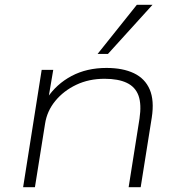

<svg xmlns="http://www.w3.org/2000/svg" viewBox="-20 -777 754 797"><path d="M76 0 153 -487H201L181 -369H175Q214 -428 277 -461.5Q340 -495 422 -495Q490 -495 536 -473Q582 -451 601.5 -405.5Q621 -360 610 -289L564 0H514L559 -284Q568 -344 555 -380Q542 -416 506.5 -433Q471 -450 414 -450Q349 -450 296.5 -425Q244 -400 209.5 -358Q175 -316 167 -263L125 0ZM385 -553 548 -757H613L428 -553Z"/></svg>

Font: Nunito Sans 10pt Expanded ExtraLight
Style: Italic
Weight: 250
Width: 7
Italic angle: -9°
Designer: Vernon Adams
Foundry: Vernon Adams
Version: Version 3.101;gftools[0.9.27]